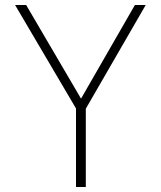

<svg xmlns="http://www.w3.org/2000/svg" viewBox="-20 -743 639 763"><path d="M321 -311V0H282V-312L40 -723H84L302 -351L516 -723H559Z"/></svg>

Font: Public Sans VF
Style: Regular
Weight: 400
Designer: Pablo Impallari, Rodrigo Fuenzalida (Modified by Dan O. Williams and USWDS)
Version: Version 1.003